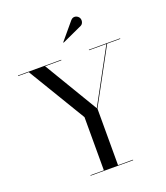

<svg xmlns="http://www.w3.org/2000/svg" viewBox="-171 -1093 1049 1210"><g transform="rotate(-20 353.5 -488.0)"><path d="M489 -908.5C506 -916 512 -941 502.5 -957.5C493 -974 465.5 -985.5 446.5 -963L350.5 -848.5L352.5 -846ZM225.5 -3.5V0H511V-3.5H410.5V-383L608 -746.5H696V-750H486.5V-746.5H603L407.5 -386.5L192 -746.5H301V-750H11V-746.5H82.5L315.5 -360V-3.5Z"/></g></svg>

Font: Bodoni* 48pt
Style: Regular
Weight: 400
Version: Version 2.3